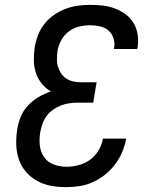

<svg xmlns="http://www.w3.org/2000/svg" viewBox="-20 -763 640 791"><path d="M253 8Q221 8 190.5 2.5Q160 -3 133.5 -17.5Q107 -32 87.5 -54.5Q68 -77 58 -105.5Q48 -134 47 -166Q46 -198 51 -230Q55 -256 65.5 -282Q76 -308 95.5 -328.5Q115 -349 139.5 -363.5Q164 -378 190 -386Q168 -399 152 -418.5Q136 -438 128 -462.5Q120 -487 119.5 -514Q119 -541 123 -568Q127 -593 136.5 -618Q146 -643 163 -664.5Q180 -686 202.5 -701.5Q225 -717 250 -726.5Q275 -736 300.5 -739.5Q326 -743 351 -743Q378 -743 404 -740Q430 -737 453.5 -728Q477 -719 497 -704.5Q517 -690 530 -668.5Q543 -647 547 -621.5Q551 -596 547 -569Q546 -567 546 -565Q546 -563 545 -561H449Q450 -562 450 -563Q450 -564 450 -565Q454 -586 447.5 -605.5Q441 -625 426.5 -637.5Q412 -650 392 -654.5Q372 -659 351 -659Q329 -659 306 -653.5Q283 -648 263.5 -633.5Q244 -619 232.5 -597.5Q221 -576 217 -554Q215 -537 214.5 -520.5Q214 -504 218.5 -489Q223 -474 231.5 -461Q240 -448 253 -439.5Q266 -431 281.5 -427.5Q297 -424 314 -424H378L364 -340H300Q283 -340 265.5 -337.5Q248 -335 231 -328.5Q214 -322 198.5 -311Q183 -300 172 -285Q161 -270 155 -253Q149 -236 146 -219Q141 -191 144 -164Q147 -137 161.5 -116Q176 -95 201 -85.5Q226 -76 253 -76Q278 -76 303.5 -82.5Q329 -89 350.5 -104.5Q372 -120 386 -143.5Q400 -167 404 -192H500Q495 -164 483.5 -137Q472 -110 454.5 -86.5Q437 -63 413.5 -44Q390 -25 363.5 -13Q337 -1 309 3.5Q281 8 253 8Z"/></svg>

Font: Iosevka SS04 Md Ex Obl
Style: Regular
Weight: 500
Width: 7
Italic angle: -9°
Monospace: yes
Designer: Belleve Invis
Foundry: Belleve Invis
Version: Version 19.0.0; ttfautohint (v1.8.4)